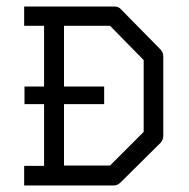

<svg xmlns="http://www.w3.org/2000/svg" viewBox="-20 -617 580 588"><path d="M115 -538H54V-597H330Q344 -597 351 -588L471 -466Q480 -457 480 -445V-201Q480 -188 471 -179L350 -59Q340 -49 329 -49H54V-109H115V-298H55V-352H115ZM176 -110H317L420 -213V-433L317 -538H176V-352H299V-298H176Z"/></svg>

Font: IBM 3270
Style: Regular
Weight: 400
Monospace: yes
Version: Version 2.3.1